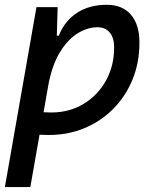

<svg xmlns="http://www.w3.org/2000/svg" viewBox="-23 -547 629 792"><path d="M102.1 224.6H-2.9L127.4 -517.6H214.8L211.4 -399.9H219.7Q243.7 -460.9 294.7 -494.1Q345.7 -527.3 417.5 -527.3Q481.4 -527.3 516.8 -486.6Q552.2 -445.8 552.2 -371.1Q552.2 -289.6 524.2 -220.2Q496.1 -150.9 445.3 -99.1Q394.5 -47.4 326.4 -18.8Q258.3 9.8 178.2 9.8Q159.7 9.8 140.1 8.8ZM156.7 -84Q172.4 -83 189 -83Q262.7 -83 321.3 -118.2Q379.9 -153.3 413.8 -214.1Q447.8 -274.9 447.8 -351.6Q447.8 -391.1 429.7 -412.8Q411.6 -434.6 378.4 -434.6Q339.4 -434.6 299.6 -410.9Q259.8 -387.2 227.3 -336.7Q194.8 -286.1 178.2 -206.1Z"/></svg>

Font: Cascadia Mono PL
Style: Italic
Weight: 400
Italic angle: -10°
Monospace: yes
Designer: Aaron Bell
Foundry: Saja Typeworks
Version: Version 2404.023; ttfautohint (v1.8.4)